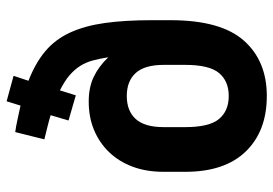

<svg xmlns="http://www.w3.org/2000/svg" viewBox="-143 -674 826 580"><g transform="rotate(-90 270.0 -384.0)"><path d="M270 9Q164 9 102.5 -54.5Q41 -118 41 -237V-303Q41 -355 56.5 -396.5Q72 -438 100.5 -467.5Q129 -497 167.5 -513Q206 -529 253 -529Q296 -529 327.5 -514Q359 -499 387 -470Q383 -495 377.5 -516Q372 -537 361 -554.5Q350 -572 332.5 -587Q315 -602 287 -616L272 -568L196 -590L212 -644Q196 -649 177.5 -653.5Q159 -658 139 -663L161 -751Q177 -749 202 -743.5Q227 -738 241 -735L254 -777L331 -756L316 -711Q370 -690 405.5 -660Q441 -630 461.5 -585.5Q482 -541 490.5 -480.5Q499 -420 499 -339V-282Q499 -130 437.5 -60.5Q376 9 270 9ZM270 -106Q315 -106 339.5 -135.5Q364 -165 364 -237V-303Q364 -360 339.5 -387Q315 -414 270 -414Q225 -414 200.5 -387Q176 -360 176 -303V-237Q176 -165 200.5 -135.5Q225 -106 270 -106Z"/></g></svg>

Font: Golos UI
Style: Bold
Weight: 700
Designer: A.Korolkova, Vitaly Kuzmin
Foundry: ParaType Ltd
Version: Version 2.000